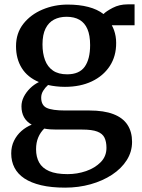

<svg xmlns="http://www.w3.org/2000/svg" viewBox="-20 -591 653 881"><path d="M279 270Q215.5 270 169 259Q122.5 248 92 227.8Q61.5 207.5 46.5 178.5Q31.5 149.5 31.5 113Q31.5 81 44.2 55Q57 29 78.2 10.2Q99.5 -8.5 125.5 -19Q102 -32 90.2 -53.2Q78.5 -74.5 78.5 -103Q78.5 -125.5 89.2 -146.8Q100 -168 118 -185.8Q136 -203.5 158.5 -214.5Q106 -236.5 79.8 -278.8Q53.5 -321 53.5 -379Q53.5 -439 87.2 -481.8Q121 -524.5 175 -547.2Q229 -570 290.5 -570Q343.5 -570 385 -559.2Q426.5 -548.5 455 -526.5Q466.5 -539 497.2 -555Q528 -571 565.5 -571H597.5V-475H493Q499 -464.5 503.5 -451.8Q508 -439 510.5 -424.5Q513 -410 513 -394.5Q513.5 -333.5 483.8 -288Q454 -242.5 401.2 -217.5Q348.5 -192.5 278 -192.5Q257 -192.5 237.5 -194.8Q218 -197 200.5 -201Q187 -189 178 -174.2Q169 -159.5 169 -143Q169 -108 194.2 -96Q219.5 -84 279.5 -84H390.5Q457 -84 500.5 -67.2Q544 -50.5 565 -18.2Q586 14 586 60Q586 105.5 561.5 144Q537 182.5 494 210.8Q451 239 395.8 254.5Q340.5 270 279 270ZM290 208Q334.5 208 375 194Q415.5 180 442 153.2Q468.5 126.5 468.5 87.5Q468.5 59.5 459.5 40.8Q450.5 22 426.5 12.8Q402.5 3.5 357 3.5H239.5Q224 3.5 209.8 2.5Q195.5 1.5 183 -1Q165.5 16 155.5 39.5Q145.5 63 145.5 94Q145.5 129 159.5 154.5Q173.5 180 205.2 194Q237 208 290 208ZM288 -250Q344 -250 368.8 -285Q393.5 -320 393.5 -384Q393.5 -429 381.2 -457.5Q369 -486 345 -500Q321 -514 285.5 -514Q252.5 -514 227.8 -501Q203 -488 189 -460Q175 -432 175 -387Q175 -346.5 186.5 -315.5Q198 -284.5 223 -267.2Q248 -250 288 -250Z"/></svg>

Font: Merriweather SemiBold
Style: Regular
Weight: 600
Version: Version 2.100